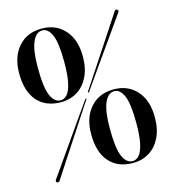

<svg xmlns="http://www.w3.org/2000/svg" viewBox="-107 -800 819 901"><g transform="rotate(-15 302.0 -350.0)"><path d="M177.5 -710.5Q246 -710.5 288.2 -663.5Q330.5 -616.5 330.5 -534.5Q330.5 -476.5 310.2 -435.8Q290 -395 255.2 -374Q220.5 -353 177.5 -353Q103 -353 62 -399.8Q21 -446.5 21 -534.5Q21 -614 63 -662.2Q105 -710.5 177.5 -710.5ZM239.5 -531Q239.5 -624.5 222.8 -663Q206 -701.5 177.5 -701.5Q147 -701.5 129.8 -661Q112.5 -620.5 112.5 -538Q112.5 -441 129.8 -401.5Q147 -362 177.5 -362Q194.5 -362 208.5 -377.2Q222.5 -392.5 231 -429.5Q239.5 -466.5 239.5 -531ZM315.5 -365.5Q315 -364 313.8 -363.5Q312.5 -363 311.5 -364Q310 -365 309.8 -366.2Q309.5 -367.5 311 -369Q314.5 -373.5 331.2 -399Q348 -424.5 372.2 -461.5Q396.5 -498.5 423.5 -539.2Q450.5 -580 474 -616Q497.5 -652 513 -675.2Q528.5 -698.5 529.5 -700.5Q532.5 -704.5 536.2 -705.5Q540 -706.5 543.5 -704Q547 -701.5 547 -697.2Q547 -693 544 -690Q543 -688.5 527 -665.8Q511 -643 486.2 -607.8Q461.5 -572.5 433.2 -532.8Q405 -493 379.5 -456.8Q354 -420.5 336.5 -395.5Q319 -370.5 315.5 -365.5ZM288.5 -336Q289.5 -338 291.2 -338.8Q293 -339.5 294 -338.5Q295.5 -338 295 -336.2Q294.5 -334.5 292.5 -332.5Q289.5 -328 272.8 -302.8Q256 -277.5 231.5 -239.8Q207 -202 180 -161Q153 -120 129.2 -83.5Q105.5 -47 90 -23.2Q74.5 0.5 73.5 2Q71 5.5 67 6.2Q63 7 60 5Q56.5 3 56.5 -1.2Q56.5 -5.5 59.5 -9.5Q61 -11 77 -34Q93 -57 118 -92.8Q143 -128.5 171 -168.5Q199 -208.5 224.5 -245Q250 -281.5 267.8 -306.5Q285.5 -331.5 288.5 -336ZM430 -347.5Q498.5 -347.5 540.8 -300.5Q583 -253.5 583 -171.5Q583 -113.5 562.8 -72.8Q542.5 -32 507.8 -11Q473 10 430 10Q355.5 10 314.5 -36.8Q273.5 -83.5 273.5 -171.5Q273.5 -251 315.5 -299.2Q357.5 -347.5 430 -347.5ZM492 -168Q492 -261.5 475.2 -300Q458.5 -338.5 430 -338.5Q399.5 -338.5 382.2 -298Q365 -257.5 365 -175Q365 -78 382.2 -38.5Q399.5 1 430 1Q447 1 461 -14.2Q475 -29.5 483.5 -66.5Q492 -103.5 492 -168Z"/></g></svg>

Font: Fraunces 120pt SemiBold
Style: Regular
Weight: 600
Version: Version 1.000;[b76b70a41]